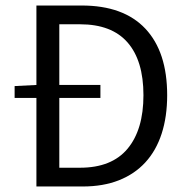

<svg xmlns="http://www.w3.org/2000/svg" viewBox="-20 -676 678 696"><path d="M33 -321V-364L112 -368V-656H276Q428 -656 507 -572Q586 -488 586 -331Q586 -253 566 -191.5Q546 -130 507 -87.5Q468 -45 411 -22.5Q354 0 280 0H112V-321ZM195 -68H270Q385 -68 442.5 -137Q500 -206 500 -331Q500 -456 442.5 -522Q385 -588 270 -588H195V-368H344V-321H195Z"/></svg>

Font: CV Source Sans
Style: Regular
Weight: 400
Designer: Paul D. Hunt
Foundry: Adobe Systems Incorporated
Version: Version 3.001